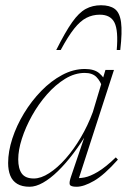

<svg xmlns="http://www.w3.org/2000/svg" viewBox="-20 -702 483 732"><path d="M251.5 -31 309 -200.5H315.5Q288.5 -155 259.2 -116.5Q230 -78 200.8 -49.5Q171.5 -21 144 -5.5Q116.5 10 93 10Q64 10 45.8 -1Q27.5 -12 19.2 -32.5Q11 -53 11 -80.5Q11 -124.5 27 -173.8Q43 -223 71.5 -270Q100 -317 137.2 -355.2Q174.5 -393.5 217 -416.2Q259.5 -439 303.5 -439Q339.5 -439 358.5 -422.8Q377.5 -406.5 390.5 -379L372.5 -364Q363 -393 347.5 -408.5Q332 -424 303 -424Q265 -424 228.2 -401.5Q191.5 -379 159 -342Q126.5 -305 102 -261Q77.5 -217 63.5 -173.5Q49.5 -130 49.5 -94.5Q49.5 -59 63.2 -40.2Q77 -21.5 109 -21.5Q136 -21.5 167.5 -41.8Q199 -62 230 -97Q261 -132 288 -177.8Q315 -223.5 334 -275L369.5 -393.5L382 -435.5H414.5L277 -11L265 -23.5Q281 -21.5 302.2 -25.5Q323.5 -29.5 352.8 -46.8Q382 -64 421.5 -102L429.5 -93.5Q377.5 -35 338.5 -12.5Q299.5 10 272 10Q249 10 246 1.5Q243 -7 251.5 -31ZM360.5 -646Q333 -646 309.5 -634Q286 -622 262.8 -592.8Q239.5 -563.5 211.5 -511.5H194.5Q229 -580.5 255 -617.2Q281 -654 307 -668Q333 -682 365 -682Q398.5 -682 417.5 -668Q436.5 -654 441.5 -617.2Q446.5 -580.5 438.5 -511.5H425Q431.5 -585.5 416.5 -615.8Q401.5 -646 360.5 -646Z"/></svg>

Font: Newsreader 24pt ExtraLight
Style: Italic
Weight: 250
Italic angle: -17°
Designer: Hugues Gentile
Foundry: Production Type
Version: Version 1.003